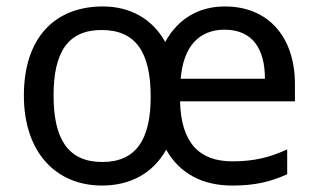

<svg xmlns="http://www.w3.org/2000/svg" viewBox="-20 -565 986 595"><path d="M677 -545C595 -545 531 -506 492 -435C452 -507 383 -545 299 -545C147 -545 54 -445 54 -269C54 -90 156 10 296 10C384 10 454 -28 495 -101C537 -27 608 10 699 10C770 10 816 -1 870 -25V-102C817 -78 770 -65 700 -65C597 -65 541 -123 538 -251H894V-304C894 -450 812 -545 677 -545ZM676 -473C763 -473 801 -413 801 -321H540C548 -420 596 -473 676 -473ZM295 -472C400 -472 447 -404 447 -265C447 -132 401 -63 297 -63C191 -63 146 -134 146 -269C146 -403 190 -472 295 -472Z"/></svg>

Font: Noto Sans Tifinagh Agraw Imazighen
Style: Regular
Weight: 400
Designer: JamraPatel
Foundry: JamraPatel LLC
Version: Version 2.006